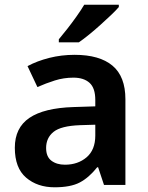

<svg xmlns="http://www.w3.org/2000/svg" viewBox="-20 -786 630 816"><path d="M297 -553Q403 -553 458 -507Q513 -461 513 -364V0H422L397 -75H393Q358 -31 319 -10.5Q280 10 212 10Q139 10 91 -31Q43 -72 43 -158Q43 -243 105 -285Q167 -327 292 -331L385 -334V-361Q385 -412 360.5 -434Q336 -456 292 -456Q251 -456 213 -444Q175 -432 139 -416L97 -505Q138 -527 189.5 -540Q241 -553 297 -553ZM320 -254Q239 -251 207.5 -225.5Q176 -200 176 -157Q176 -120 198.5 -103Q221 -86 256 -86Q311 -86 348 -117.5Q385 -149 385 -210V-256ZM485 -756Q473 -742 452 -722Q431 -702 406.5 -680Q382 -658 358 -638.5Q334 -619 315 -606H230V-619Q246 -638 266 -663.5Q286 -689 305.5 -716.5Q325 -744 338 -766H485Z"/></svg>

Font: Noto Sans Sora Sompeng SemiBold
Style: Regular
Weight: 600
Version: Version 2.101